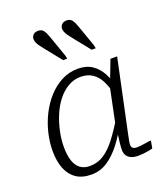

<svg xmlns="http://www.w3.org/2000/svg" viewBox="-148 -914 896 1030"><g transform="rotate(-20 299.5 -399.5)"><path d="M484 -376 460 -342Q450 -392 432.5 -427.5Q415 -463 387 -482Q359 -501 319 -501Q280 -501 246.5 -481Q213 -461 187 -427.5Q161 -394 143.5 -352Q126 -310 116.5 -264.5Q107 -219 107 -177Q107 -131 117.5 -99Q128 -67 149.5 -50.5Q171 -34 205 -34Q249 -34 285 -57.5Q321 -81 355 -125.5Q389 -170 426 -232L436 -201Q404 -138 367 -90Q330 -42 288.5 -15Q247 12 197 12Q145 12 111 -11Q77 -34 60 -76.5Q43 -119 43 -178Q43 -228 55.5 -280Q68 -332 92 -379.5Q116 -427 150 -464.5Q184 -502 227 -524.5Q270 -547 320 -547Q368 -547 401 -525Q434 -503 454.5 -464.5Q475 -426 484 -376ZM542 -537 470 -197Q462 -160 456.5 -134Q451 -108 448 -92Q445 -76 445 -68Q445 -54 452.5 -48Q460 -42 475 -42Q499 -42 521 -46.5Q543 -51 558 -51L550 -8Q539 -5 525 -2.5Q511 0 496 1.5Q481 3 466 3Q445 3 428.5 -3.5Q412 -10 403 -23.5Q394 -37 394 -58Q394 -72 397.5 -103Q401 -134 406 -169L403 -171L451 -403L456 -412L504 -537ZM403 -756 445 -637 449 -617H426L349 -713Q338 -727 330.5 -737.5Q323 -748 319 -758Q315 -768 315 -777Q315 -791 325 -801Q335 -811 353 -811Q373 -811 383.5 -797Q394 -783 403 -756ZM240 -756 282 -637 286 -617H263L186 -713Q175 -727 167.5 -737.5Q160 -748 156 -758Q152 -768 152 -777Q152 -791 162 -801Q172 -811 190 -811Q210 -811 220.5 -797Q231 -783 240 -756Z"/></g></svg>

Font: Roboto Serif 20pt ExtraLight
Style: Italic
Weight: 250
Italic angle: -10°
Version: Version 1.007